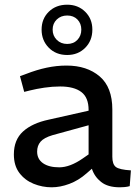

<svg xmlns="http://www.w3.org/2000/svg" viewBox="-20 -790 586 817"><path d="M200 7Q160 7 123 -8Q86 -23 62.5 -54Q39 -85 39 -133Q39 -195 78 -230.5Q117 -266 188 -281L357 -319V-322Q357 -375 326 -398.5Q295 -422 236 -422Q203 -422 169 -417Q135 -412 107 -405L83 -399L65 -466L90 -475Q136 -493 178.5 -502Q221 -511 263 -511Q350 -511 404 -465Q458 -419 458 -324V-123Q458 -91 473 -79.5Q488 -68 537 -65L532 2Q522 5 510.5 6Q499 7 490 7Q439 7 410.5 -15.5Q382 -38 371 -72L348 -52Q314 -22 275 -7.5Q236 7 200 7ZM232 -78Q255 -78 280 -87.5Q305 -97 331 -115L357 -133V-257L204 -215Q167 -204 152.5 -187Q138 -170 138 -145Q138 -113 163 -95.5Q188 -78 232 -78ZM266 -556Q218 -556 187.5 -587Q157 -618 157 -664Q157 -710 187.5 -740Q218 -770 266 -770Q312 -770 342.5 -740Q373 -710 373 -664Q373 -617 342.5 -586.5Q312 -556 266 -556ZM266 -603Q293 -603 309.5 -620.5Q326 -638 326 -664Q326 -690 309.5 -707Q293 -724 266 -724Q239 -724 221.5 -707Q204 -690 204 -664Q204 -638 221.5 -620.5Q239 -603 266 -603Z"/></svg>

Font: REM
Style: Regular
Weight: 400
Designer: Octavio Pardo
Foundry: Ashler Design
Version: Version 1.005;gftools[0.9.28]